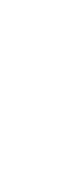

<svg xmlns="http://www.w3.org/2000/svg" viewBox="-36 -110 56 130"><path d="M-16 -90 0 0Z"/></svg>

Font: Amiri
Style: Italic
Weight: 400
Italic angle: 10°
Designer: Khaled Hosny
Version: Version 0.113